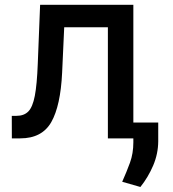

<svg xmlns="http://www.w3.org/2000/svg" viewBox="-20 -565 707 784"><path d="M28.4 0 28.1 -92H47.6Q78.1 -92 95.7 -109.9Q113.3 -127.8 122.2 -173.8Q131 -219.8 134.2 -304L143.8 -545.5H524.5V0H420.5V-453.8H242.2L233.7 -268.5Q227.3 -133.2 189.5 -66.6Q151.6 0 62.5 0ZM626.1 -64.6V12.4Q625.7 63.2 605.5 110.8Q585.2 158.4 553.3 198.5L479 177.2Q496.8 137.4 510.7 99.4Q524.5 61.4 524.5 16.3V-64.6Z"/></svg>

Font: Inter UI Medium
Style: Regular
Weight: 500
Designer: Rasmus Andersson
Foundry: rsms
Version: 3.2;8d6f07862